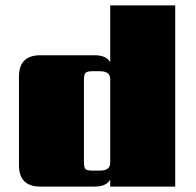

<svg xmlns="http://www.w3.org/2000/svg" viewBox="-20 -689 722 709"><path d="M321 -59H349Q387 -59 387 -88V-397Q387 -426 349 -426H321Q302 -426 296 -420Q290 -414 290 -395V-90Q290 -70 296 -64.5Q302 -59 321 -59ZM387 -669H627V0H387V-26Q373 0 329 0H129Q50 0 50 -79V-406Q50 -485 129 -485H329Q373 -485 387 -459Z"/></svg>

Font: Sarpanch Black
Style: Regular
Weight: 900
Designer: Manushi Parikh (Devanagari and Latin), Jyotish Sonowal (Devanagari)
Foundry: Indian Type Foundry
Version: Version 2.004;PS 1.0;hotconv 1.0.78;makeotf.lib2.5.61930; tt